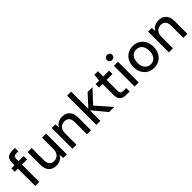

<svg xmlns="http://www.w3.org/2000/svg" viewBox="282 -2035 3350 3350"><g transform="rotate(-45 1957.5 -359.5)"><path d="M98 0V-572Q98 -624 115.5 -657Q133 -690 167 -705Q201 -720 249 -720H316V-635H265Q229 -635 213.5 -620.5Q198 -606 198 -570V0ZM21 -428V-512H324V-428Z M614 12Q555 12 512 -11Q469 -34 445.5 -81.5Q422 -129 422 -200V-512H522V-211Q522 -142 553 -107.5Q584 -73 641 -73Q680 -73 710.5 -91Q741 -109 759.5 -143.5Q778 -178 778 -229V-512H878V0H788L782 -84Q759 -39 715.5 -13.5Q672 12 614 12Z M1016 0V-512H1106L1112 -429Q1135 -473 1178.5 -498.5Q1222 -524 1280 -524Q1339 -524 1382 -501Q1425 -478 1449 -430.5Q1473 -383 1473 -312V0H1373V-302Q1373 -370 1341.5 -404.5Q1310 -439 1253 -439Q1215 -439 1183.5 -421Q1152 -403 1134 -368.5Q1116 -334 1116 -284V0Z M1921 0 1689 -279 1902 -512H2023L1770 -241L1771 -315L2047 0ZM1605 0V-720H1705V0Z M2343 0Q2295 0 2260 -15Q2225 -30 2206 -65Q2187 -100 2187 -160V-428H2099V-512H2187L2200 -643H2287V-512H2431V-428H2287V-159Q2287 -116 2305 -100.5Q2323 -85 2367 -85H2428V0Z M2551 0V-512H2651V0ZM2601 -605Q2572 -605 2553.5 -623Q2535 -641 2535 -669Q2535 -696 2553.5 -713.5Q2572 -731 2601 -731Q2629 -731 2648 -713.5Q2667 -696 2667 -669Q2667 -641 2648 -623Q2629 -605 2601 -605Z M3025 12Q2953 12 2896.5 -21.5Q2840 -55 2808 -115.5Q2776 -176 2776 -256Q2776 -337 2808.5 -397.5Q2841 -458 2897.5 -491Q2954 -524 3026 -524Q3099 -524 3155.5 -491Q3212 -458 3244 -397.5Q3276 -337 3276 -256Q3276 -176 3243.5 -115.5Q3211 -55 3154.5 -21.5Q3098 12 3025 12ZM3025 -74Q3066 -74 3100 -94.5Q3134 -115 3154 -155.5Q3174 -196 3174 -256Q3174 -317 3154.5 -357.5Q3135 -398 3101.5 -418.5Q3068 -439 3027 -439Q2986 -439 2952 -418.5Q2918 -398 2898 -357.5Q2878 -317 2878 -256Q2878 -196 2898 -155.5Q2918 -115 2951.5 -94.5Q2985 -74 3025 -74Z M3395 0V-512H3485L3491 -429Q3514 -473 3557.5 -498.5Q3601 -524 3659 -524Q3718 -524 3761 -501Q3804 -478 3828 -430.5Q3852 -383 3852 -312V0H3752V-302Q3752 -370 3720.5 -404.5Q3689 -439 3632 -439Q3594 -439 3562.5 -421Q3531 -403 3513 -368.5Q3495 -334 3495 -284V0Z"/></g></svg>

Font: DM Sans 12pt Medium
Style: Regular
Weight: 500
Version: Version 4.004;gftools[0.9.30]